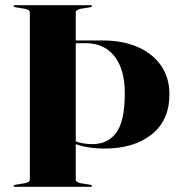

<svg xmlns="http://www.w3.org/2000/svg" viewBox="-20 -720 692 740"><path d="M272 -28Q272 -17 293 -13.5L327.5 -8Q334.5 -7 334.5 -3.5Q334.5 0 329 0H38Q32.5 0 32.5 -3.5Q32.5 -7 39.5 -8L74 -13.5Q95 -17 95 -28V-672Q95 -683 74 -686.5L39.5 -692Q32.5 -693 32.5 -696.5Q32.5 -700 38 -700H329Q334.5 -700 334.5 -696.5Q334.5 -693 327.5 -692L293 -686.5Q272 -683 272 -672V-564H377.5Q452.5 -564 510.2 -539Q568 -514 600.5 -467.5Q633 -421 633 -357Q633 -256 564.5 -201.8Q496 -147.5 384.5 -147.5Q348.5 -147.5 321 -152Q293.5 -156.5 272 -164.5ZM310 -553.5H272V-175Q301 -164.5 336 -164.5Q396 -164.5 428.5 -209.2Q461 -254 461 -360Q461 -452 421.5 -502.8Q382 -553.5 310 -553.5Z"/></svg>

Font: Fraunces 144pt S000
Style: Bold
Weight: 700
Version: Version 1.000; ttfautohint (v1.8.3)